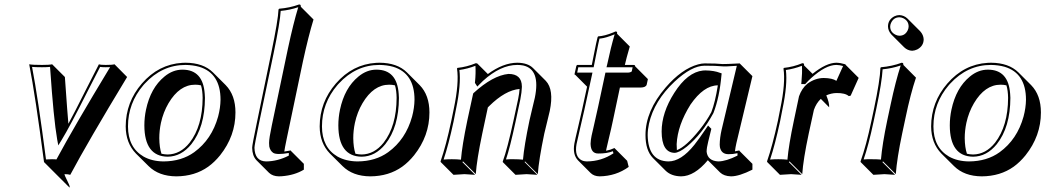

<svg xmlns="http://www.w3.org/2000/svg" viewBox="-20 -718 4650 854"><path d="M175.8 2.9Q137.2 -292.5 109.9 -432.1Q124.5 -429.2 167 -429.2Q199.7 -429.2 211.9 -432.1L268.6 -375.5Q280.8 -201.7 284.2 -167.5Q309.6 -213.9 359.4 -313.5Q399.9 -394 419.9 -432.1Q427.7 -429.2 450.2 -429.2Q480 -429.2 489.3 -432.1L545.4 -375.5Q370.1 -85.9 292.5 59.6Q284.2 56.6 267.6 56.6Q264.2 56.6 282.2 92.3Q293 113.8 289.1 116.2L232.4 59.6ZM184.6 -8.8Q195.3 -9.8 210.9 -9.8Q224.6 -9.8 231 -8.8Q308.6 -153.3 469.7 -419.4Q461.9 -418.9 450.2 -418.9Q433.1 -418.9 425.3 -420.4Q406.7 -385.3 369.1 -311Q292 -157.2 252.9 -93.3L239.3 -71.3L234.4 -97.2Q218.3 -189 203.1 -414.1Q203.1 -417.5 202.6 -420.4Q189 -418.9 167 -418.9Q137.7 -418.9 122.6 -420.4Q148.9 -283.2 184.6 -8.8Z M610.8 -346.2Q685.1 -432.1 790.5 -438.5Q798.3 -439 805.2 -439Q884.3 -438.5 927.2 -396L983.9 -339.4Q1027.3 -294.9 1027.3 -217.8Q1027.3 -113.3 959 -27.3Q934.6 2.9 906.2 23.4Q846.7 65.9 764.2 66.4Q686.5 65.9 641.1 21L584.5 -35.2Q539.6 -81.5 539.1 -155.8Q539.6 -263.7 610.8 -346.2ZM848.1 -341.3Q778.3 -341.3 729.5 -258.8Q706.1 -218.8 695.8 -171.4Q688.5 -136.7 688.5 -103.5Q689 -62 698.2 -34.2Q711.4 -31.2 725.6 -30.8Q782.2 -31.7 823.2 -83Q880.9 -157.2 881.3 -282.7Q880.9 -315.4 874 -338.4Q861.8 -341.3 848.1 -341.3ZM791.5 -408.2Q883.3 -408.2 890.6 -300.3Q891.1 -291 891.6 -282.7Q891.1 -152.3 831.1 -76.7Q786.1 -21.5 725.6 -21Q622.6 -22.5 622.1 -160.2Q622.1 -195.3 629.4 -230Q649.9 -327.1 711.4 -377.4Q748.5 -408.2 791.5 -408.2ZM618.2 -339.8Q549.3 -259.3 549.3 -155.8Q549.3 -62 618.7 -21.5Q656.2 -0.5 707.5 0Q787.6 -0.5 843.8 -41Q921.9 -97.7 950.2 -199.7Q960.4 -238.3 960.9 -274.4Q960.9 -392.1 866.2 -420.9Q838.4 -428.7 805.2 -429.2Q700.7 -429.2 624 -346.2Q620.6 -342.8 618.2 -339.8Z M1244.6 -43.9Q1249.5 -44.9 1258.8 -46.4Q1268.1 -47.9 1272.9 -48.8L1274.9 -45.9L1331.5 10.7V36.6Q1290.5 61.5 1233.4 65.9Q1226.1 66.4 1220.2 66.4Q1192.9 65.9 1176.8 50.8L1120.1 -5.9Q1102.1 -25.4 1101.6 -61Q1101.6 -72.8 1121.6 -168L1186.5 -481.9Q1217.3 -630.9 1218.8 -675.8L1221.7 -679.2Q1269.5 -683.1 1310.5 -698.2Q1314.5 -697.8 1316.4 -696.3Q1318.4 -692.9 1317.9 -688L1374.5 -631.3Q1352.1 -558.6 1327.1 -443.4L1255.4 -101.6Q1245.6 -54.7 1244.6 -43.9ZM1176.8 -82Q1176.8 -103 1189 -160.2L1260.7 -502Q1285.2 -616.2 1306.6 -686Q1269.5 -673.3 1228.5 -669.4Q1226.1 -621.6 1196.8 -480L1131.3 -166Q1111.8 -71.3 1111.8 -61Q1113.3 -1 1163.6 0Q1215.3 -0.5 1264.6 -25.9V-37.6Q1211.4 -28.3 1195.3 -38.1Q1181.6 -47.4 1177.7 -66.4Q1176.8 -74.2 1176.8 -82Z M1473.6 -346.2Q1547.9 -432.1 1653.3 -438.5Q1661.1 -439 1668 -439Q1747.1 -438.5 1790 -396L1846.7 -339.4Q1890.1 -294.9 1890.1 -217.8Q1890.1 -113.3 1821.8 -27.3Q1797.4 2.9 1769 23.4Q1709.5 65.9 1627 66.4Q1549.3 65.9 1503.9 21L1447.3 -35.2Q1402.3 -81.5 1401.9 -155.8Q1402.3 -263.7 1473.6 -346.2ZM1710.9 -341.3Q1641.1 -341.3 1592.3 -258.8Q1568.8 -218.8 1558.6 -171.4Q1551.3 -136.7 1551.3 -103.5Q1551.8 -62 1561 -34.2Q1574.2 -31.2 1588.4 -30.8Q1645 -31.7 1686 -83Q1743.7 -157.2 1744.1 -282.7Q1743.7 -315.4 1736.8 -338.4Q1724.6 -341.3 1710.9 -341.3ZM1654.3 -408.2Q1746.1 -408.2 1753.4 -300.3Q1753.9 -291 1754.4 -282.7Q1753.9 -152.3 1693.8 -76.7Q1648.9 -21.5 1588.4 -21Q1485.4 -22.5 1484.9 -160.2Q1484.9 -195.3 1492.2 -230Q1512.7 -327.1 1574.2 -377.4Q1611.3 -408.2 1654.3 -408.2ZM1481 -339.8Q1412.1 -259.3 1412.1 -155.8Q1412.1 -62 1481.4 -21.5Q1519 -0.5 1570.3 0Q1650.4 -0.5 1706.5 -41Q1784.7 -97.7 1813 -199.7Q1823.2 -238.3 1823.7 -274.4Q1823.7 -392.1 1729 -420.9Q1701.2 -428.7 1668 -429.2Q1563.5 -429.2 1486.8 -346.2Q1483.4 -342.8 1481 -339.8Z M2400.9 -123.5Q2376.5 -6.3 2372.1 56.6L2315.4 0L2313.5 2.9L2370.1 59.6Q2368.2 59.6 2322.3 56.6Q2322.3 56.6 2272.9 59.6L2216.3 2.9V0Q2236.8 -56.2 2263.7 -180.2L2284.7 -277.8Q2290 -304.2 2291 -322.3Q2227.5 -316.9 2155.8 -246.1Q2152.3 -242.7 2149.9 -240.2L2125 -123.5Q2100.6 -6.8 2096.2 56.6L2039.6 0L2036.6 2.9L2093.3 59.6Q2091.3 59.6 2045.9 56.6L1997.1 59.6L1940.4 2.9L1939.5 0Q1963.9 -70.3 1987.3 -180.2L1998.5 -234.9Q2022.5 -349.1 2012.7 -413.1L2014.6 -416Q2056.6 -420.4 2096.7 -437Q2101.6 -436.5 2103 -435.5L2149.9 -388.7Q2217.8 -438.5 2280.8 -439Q2327.6 -438.5 2351.1 -415L2407.7 -358.4Q2444.8 -319.3 2425.3 -224.6Q2421.9 -208.5 2413.1 -173.8Q2404.3 -139.2 2400.9 -123.5ZM2105 -349.6 2102.5 -352.1 2104.5 -349.1ZM2335 -182.1Q2338.4 -198.2 2346.9 -232.9Q2355.5 -267.6 2358.9 -283.2Q2384.8 -409.7 2307.1 -426.8Q2294.4 -429.2 2280.8 -429.2Q2206.1 -429.2 2127.9 -357.9Q2119.1 -349.6 2111.8 -341.8L2103 -333L2092.3 -349.6L2092.8 -353Q2096.7 -392.6 2094.7 -425.3Q2059.1 -411.6 2023.4 -406.7Q2031.2 -341.8 2008.3 -232.9L1997.6 -178.2Q1975.1 -73.7 1953.1 -8.3Q1970.7 -9.8 1989.7 -9.8Q2012.7 -9.8 2030.3 -7.8Q2035.2 -69.8 2058.6 -182.1L2084.5 -301.8L2086.4 -304.2Q2171.9 -382.3 2241.7 -389.2Q2300.8 -389.2 2301.3 -333Q2301.3 -331.5 2301.3 -331.1Q2300.8 -309.1 2294.4 -275.9L2273.4 -177.7Q2248 -59.6 2230.5 -8.8Q2248.5 -10.3 2265.6 -9.8Q2287.6 -9.8 2306.2 -7.8Q2311.5 -69.8 2335 -182.1Z M2612.3 -429.2Q2617.2 -453.1 2624 -487.8Q2632.3 -530.8 2638.2 -553.2L2640.6 -556.2Q2669.9 -558.1 2706.5 -573.2Q2713.4 -576.2 2717.8 -578.1Q2722.2 -577.6 2724.1 -576.2Q2725.6 -572.8 2724.6 -567.9L2781.2 -511.2Q2765.1 -456.1 2759.3 -429.2H2798.3Q2802.2 -428.7 2804.2 -427.2Q2805.2 -424.8 2805.2 -422.9L2861.8 -366.2L2856.4 -341.3Q2852.5 -329.1 2829.6 -328.6H2737.3L2707 -185.5Q2699.7 -149.9 2687 -97.7Q2679.7 -67.4 2677.2 -55.7Q2676.3 -50.8 2675.8 -47.4Q2695.8 -51.3 2712.9 -59.6L2769.5 -2.9L2776.4 24.4Q2719.7 65.4 2646.5 66.4Q2622.1 65.9 2607.4 51.8L2550.8 -4.9Q2526.4 -30.8 2534.7 -79.1Q2537.6 -95.7 2551.3 -152.8Q2563.5 -204.6 2569.3 -231L2591.3 -332.5L2539.1 -384.8Q2537.1 -385.3 2536.1 -385.7Q2535.6 -387.7 2535.6 -389.2L2543.5 -424.8Q2545.4 -428.2 2547.4 -429.2ZM2622.1 -426.8 2620.6 -418.9H2552.2L2547.4 -395H2615.2L2579.1 -229Q2573.2 -202.1 2561 -150.4Q2547.9 -93.8 2544.4 -77.1Q2534.2 -21 2568.4 -4.4Q2574.2 -2 2580.1 -1Q2585.4 0 2589.8 0Q2655.3 -0.5 2708.5 -36.1L2706.1 -45.4Q2678.7 -34.7 2640.6 -35.2Q2608.4 -35.2 2606.9 -76.7Q2606.9 -78.6 2606.9 -80.1Q2607.4 -95.7 2611.3 -114.3Q2613.8 -127 2621.1 -157.2Q2633.3 -209.5 2640.6 -244.1L2672.9 -395H2772.9Q2784.7 -395.5 2790 -400.4L2793.9 -418.9H2677.7L2680.7 -431.2Q2696.8 -507.3 2713.9 -565.4Q2674.8 -549.3 2652.8 -546.9Q2649.4 -546.4 2646.5 -546.4Q2641.6 -526.4 2633.8 -486.3Q2627 -450.2 2622.1 -426.8Z M2990.7 -50.3Q3031.2 -65.4 3091.3 -140.1Q3122.6 -179.2 3144 -219.2Q3161.1 -263.7 3172.9 -338.4Q3109.9 -337.9 3051.3 -252.9Q2993.7 -161.1 2989.7 -76.7Q2989.7 -61.5 2990.7 -50.3ZM3128.4 -5.4Q3068.8 65.9 3009.8 66.4Q2965.8 65.9 2940.4 41L2883.8 -15.6Q2851.1 -49.3 2851.1 -117.2Q2851.1 -224.6 2940.9 -329.1Q3012.2 -411.6 3085 -431.6Q3101.1 -436 3114.3 -436Q3168 -436 3193.8 -433.1Q3205.1 -432.6 3270 -436L3326.7 -379.4L3255.4 -81.5Q3251 -62 3249 -44.9Q3259.3 -46.9 3268.1 -48.8L3270 -45.9L3326.7 10.7V36.6Q3267.6 66.4 3231.4 66.4Q3200.2 65.4 3183.1 49.3ZM3189.5 -140.1 3257.3 -425.3Q3203.6 -421.4 3192.9 -422.9Q3165 -425.8 3114.3 -425.8Q3056.2 -425.8 2980 -354.5Q2889.6 -269.5 2866.7 -168Q2860.8 -141.1 2860.8 -117.2Q2862.8 -1.5 2953.1 0Q3009.3 0 3068.4 -73.7Q3089.4 -100.1 3122.6 -149.4L3129.4 -159.7L3144 -145L3129.9 -87.4Q3123 -60.1 3123 -43Q3127.9 -2.4 3174.8 0Q3210 -0.5 3260.3 -25.9V-36.6Q3237.8 -31.7 3220.2 -32.2Q3188.5 -32.2 3182.1 -63.5Q3181.2 -69.3 3181.2 -74.2Q3181.6 -105.5 3189.5 -140.1ZM3153.3 -215.3 3152.8 -214.4Q3102.5 -121.6 3035.6 -66.4Q3001 -38.6 2980 -38.1Q2923.3 -40 2922.9 -132.8Q2922.9 -216.8 2979 -304.7Q3037.6 -397 3106.9 -404.3Q3112.3 -404.8 3117.2 -404.8Q3156.7 -404.3 3182.6 -394L3189.9 -391.6L3189 -383.8Q3180.2 -284.7 3153.3 -215.3Z M3630.9 -278.3Q3610.4 -258.8 3600.1 -229L3577.1 -123.5Q3552.7 -8.8 3548.3 56.6L3491.7 0L3488.8 2.9L3545.4 59.6Q3543.5 59.6 3498.5 56.6Q3498.5 56.6 3449.2 59.6L3392.6 2.9L3391.6 0Q3416 -70.3 3439.9 -180.2L3450.7 -234.9Q3474.6 -349.6 3464.8 -413.1L3466.8 -416Q3508.8 -420.4 3548.8 -437Q3553.7 -436.5 3555.2 -435.5Q3556.6 -432.1 3556.6 -426.8L3594.2 -389.6Q3654.8 -438.5 3700.2 -439Q3718.8 -438.5 3739.7 -432.1L3742.7 -428.2L3799.3 -371.6L3763.7 -292.5L3755.4 -290.5Q3739.3 -304.7 3700.2 -304.2Q3677.7 -303.7 3655.3 -293.9Q3669.4 -259.8 3668 -240.7ZM3543.9 -344.2 3544.9 -355Q3548.8 -394 3546.9 -425.3Q3511.2 -411.6 3475.6 -406.7Q3483.4 -341.8 3460.4 -232.9L3449.7 -178.2Q3427.2 -73.7 3405.3 -8.3Q3422.9 -9.8 3441.9 -9.8Q3464.8 -9.8 3482.4 -7.8Q3487.8 -71.8 3511.2 -182.1L3533.7 -288.6V-289.1Q3546.4 -325.2 3571.3 -345.7Q3605 -370.6 3643.6 -371.1Q3682.6 -370.6 3700.2 -358.4L3730 -424.3Q3715.3 -428.7 3700.2 -429.2Q3652.8 -429.2 3588.4 -371.1Q3574.7 -358.9 3564.5 -347.2L3561.5 -343.8Z M3867.7 -234.9Q3894.5 -362.3 3896 -416L3898.4 -418.9Q3946.8 -422.9 3990.7 -439Q3994.6 -438.5 3996.6 -437Q3998.5 -433.6 3998 -429.2L4054.2 -372.6Q4029.8 -300.3 4007.8 -194.3L3992.7 -123.5Q3969.7 -14.2 3964.4 56.6L3907.7 0L3904.8 2.9L3961.4 59.6Q3959.5 59.6 3914.1 56.6Q3914.1 56.6 3864.7 59.6L3808.1 2.9L3807.6 0Q3832.5 -68.8 3856 -180.2ZM3929.7 -600.1Q3929.7 -630.4 3958 -645.5Q3969.2 -650.9 3980.5 -650.9Q4001 -649.9 4016.1 -635.7L4072.8 -579.1Q4087.4 -563 4088.4 -543.5Q4088.4 -513.2 4059.6 -498Q4048.3 -492.7 4037.1 -492.2Q4016.6 -493.2 4001.5 -507.8L3944.8 -564.5Q3930.2 -580.6 3929.7 -600.1ZM3939.5 -600.1Q3939.5 -574.7 3964.4 -563Q3973.1 -559.1 3980.5 -559.1Q4005.9 -559.1 4017.6 -583.5Q4021.5 -592.3 4021.5 -600.1Q4021.5 -625.5 3997.1 -637.2Q3988.3 -641.1 3980.5 -641.1Q3955.1 -641.1 3943.4 -616.2Q3939.5 -607.9 3939.5 -600.1ZM3877.4 -232.9 3865.7 -177.7Q3843.3 -71.8 3821.3 -8.8Q3837.9 -10.3 3857.4 -9.8Q3881.3 -9.8 3898.4 -8.3Q3904.3 -77.6 3926.3 -182.1L3941.4 -252.9Q3963.9 -358.4 3986.3 -426.8Q3947.3 -413.6 3905.8 -409.7Q3902.8 -353.5 3877.4 -232.9Z M4193.4 -346.2Q4267.6 -432.1 4373 -438.5Q4380.9 -439 4387.7 -439Q4466.8 -438.5 4509.8 -396L4566.4 -339.4Q4609.9 -294.9 4609.9 -217.8Q4609.9 -113.3 4541.5 -27.3Q4517.1 2.9 4488.8 23.4Q4429.2 65.9 4346.7 66.4Q4269 65.9 4223.6 21L4167 -35.2Q4122.1 -81.5 4121.6 -155.8Q4122.1 -263.7 4193.4 -346.2ZM4430.7 -341.3Q4360.8 -341.3 4312 -258.8Q4288.6 -218.8 4278.3 -171.4Q4271 -136.7 4271 -103.5Q4271.5 -62 4280.8 -34.2Q4293.9 -31.2 4308.1 -30.8Q4364.7 -31.7 4405.8 -83Q4463.4 -157.2 4463.9 -282.7Q4463.4 -315.4 4456.5 -338.4Q4444.3 -341.3 4430.7 -341.3ZM4374 -408.2Q4465.8 -408.2 4473.1 -300.3Q4473.6 -291 4474.1 -282.7Q4473.6 -152.3 4413.6 -76.7Q4368.7 -21.5 4308.1 -21Q4205.1 -22.5 4204.6 -160.2Q4204.6 -195.3 4211.9 -230Q4232.4 -327.1 4293.9 -377.4Q4331.1 -408.2 4374 -408.2ZM4200.7 -339.8Q4131.8 -259.3 4131.8 -155.8Q4131.8 -62 4201.2 -21.5Q4238.8 -0.5 4290 0Q4370.1 -0.5 4426.3 -41Q4504.4 -97.7 4532.7 -199.7Q4543 -238.3 4543.5 -274.4Q4543.5 -392.1 4448.7 -420.9Q4420.9 -428.7 4387.7 -429.2Q4283.2 -429.2 4206.5 -346.2Q4203.1 -342.8 4200.7 -339.8Z"/></svg>

Font: Linux Biolinum Shadow O
Style: Italic
Weight: 400
Italic angle: -12°
Designer: Philipp H. Poll
Foundry: Philipp H. Poll
Version: Version 0.6.2